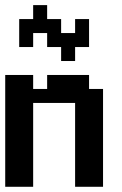

<svg xmlns="http://www.w3.org/2000/svg" viewBox="-20 -716 469 736"><path d="M107.1 -428.6V-375H160.7V-428.6H321.4V-375H375V0H267.9V-321.4H107.1V0H0V-428.6ZM107.1 -589.3V-535.7H53.6V-642.9H107.1V-696.4H160.7V-642.9H214.3V-589.3H267.9V-642.9H321.4V-535.7H267.9V-482.1H214.3V-535.7H160.7V-589.3Z"/></svg>

Font: Jersey 10
Style: Regular
Weight: 400
Designer: Sarah Cadigan-Fried
Version: Version 1.000